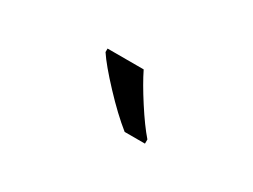

<svg xmlns="http://www.w3.org/2000/svg" viewBox="-28 -928 637 483"><g transform="rotate(30 290.0 -686.0)"><path d="M390.1 -606H331.1Q294.4 -635.3 250.7 -681.9Q207 -728.5 189 -755.9V-766.1H293.9Q309.6 -733.9 338.4 -689.2Q367.2 -644.5 390.1 -618.2Z"/></g></svg>

Font: NotoSans
Style: Regular
Weight: 400
Designer: Monotype Design team
Foundry: Monotype Imaging Inc.
Version: Version 1.04; ttfautohint (v1.4.1)